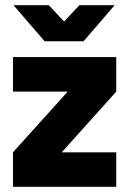

<svg xmlns="http://www.w3.org/2000/svg" viewBox="-20 -720 498 740"><path d="M32 -700 152 -561H302L422 -700H286L227 -637L168 -700ZM30 0H428V-133H218L428 -367V-500H30V-367H241L30 -133Z"/></svg>

Font: Unageo
Style: Bold
Weight: 700
Designer: Richard Sepsi
Foundry: Richard Sepsi
Version: Version 2.000